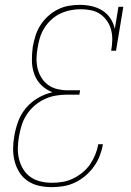

<svg xmlns="http://www.w3.org/2000/svg" viewBox="-20 -763 540 791"><path d="M193 8Q167 8 141.5 2.5Q116 -3 95 -17Q74 -31 60.5 -52Q47 -73 40.5 -98Q34 -123 34 -149.5Q34 -176 39 -203Q44 -233 55 -263Q66 -293 87 -318Q108 -343 136.5 -359.5Q165 -376 196 -383Q170 -393 150.5 -412Q131 -431 121.5 -457Q112 -483 111.5 -512Q111 -541 115 -570Q119 -592 126 -615Q133 -638 146 -658.5Q159 -679 177.5 -696Q196 -713 218 -724Q240 -735 263 -739Q286 -743 309 -743Q334 -743 358 -737.5Q382 -732 402 -719.5Q422 -707 435 -687Q448 -667 453 -644L468 -735H488L458 -554H438Q442 -576 442.5 -597.5Q443 -619 438 -639Q433 -659 421.5 -676Q410 -693 393.5 -704.5Q377 -716 356 -720.5Q335 -725 313 -725Q293 -725 271.5 -721Q250 -717 229.5 -707.5Q209 -698 192 -682.5Q175 -667 163 -648Q151 -629 144.5 -608Q138 -587 135 -566Q131 -545 130.5 -523Q130 -501 135 -480.5Q140 -460 151 -442.5Q162 -425 178.5 -413Q195 -401 216 -396Q237 -391 258 -391H310L307 -373H255Q232 -373 209 -369Q186 -365 163.5 -354.5Q141 -344 122 -327.5Q103 -311 89.5 -290Q76 -269 69 -246Q62 -223 58 -200Q54 -177 53.5 -153Q53 -129 58.5 -107Q64 -85 76 -65.5Q88 -46 106 -33.5Q124 -21 147 -15.5Q170 -10 193 -10Q215 -10 237 -13.5Q259 -17 280 -27Q301 -37 319.5 -52Q338 -67 351 -86Q364 -105 372.5 -126Q381 -147 385 -169H404Q400 -145 391 -121.5Q382 -98 367 -77Q352 -56 332 -39Q312 -22 289 -11Q266 0 241.5 4Q217 8 193 8Z"/></svg>

Font: Iosevka Curly Slab ThObl
Style: Regular
Weight: 100
Italic angle: -9°
Monospace: yes
Designer: Belleve Invis
Foundry: Belleve Invis
Version: Version 11.0.0; ttfautohint (v1.8.3)